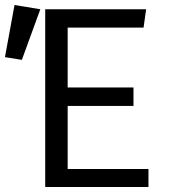

<svg xmlns="http://www.w3.org/2000/svg" viewBox="-51 -743 687 763"><path d="M217.9 -633.3V-395.4H479.5V-322.1H217.9V-71.3H539V0H128.7V-706.2H529.7L519.5 -633.3ZM6.7 -723.1 109.2 -706.2 35.9 -505.1 -31.3 -515.9Z"/></svg>

Font: FiraCode Nerd Font
Style: Regular
Weight: 400
Designer: Carrois Corporate, Edenspiekermann AG, Nikita Prokopov
Foundry: Carrois Corporate, Edenspiekermann AG, Nikita Prokopov
Version: Version 6.002;Nerd Fonts 3.4.0